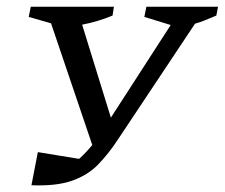

<svg xmlns="http://www.w3.org/2000/svg" viewBox="-20 -544 665 568"><path d="M73 4 92 -94 214 -74Q234 -92 253 -115L131 -475L65 -494L71 -524H317L313 -498Q270 -480 223 -471L308 -196L485 -470L407 -494L413 -524H625L620 -498Q603 -491 587.5 -484.5Q572 -478 557 -474L328 -130Q301 -89 270.5 -57.5Q240 -26 193.5 -9.5Q147 7 73 4Z"/></svg>

Font: Piazzolla SC
Style: Italic
Weight: 400
Italic angle: -11.3°
Designer: Juan Pablo del Peral
Foundry: Huerta Tipografica
Version: Version 1.330